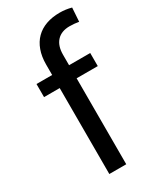

<svg xmlns="http://www.w3.org/2000/svg" viewBox="-194 -824 737 887"><g transform="rotate(-30 174.5 -380.0)"><path d="M112.8 0V-458.5H29.3V-528.3H112.8V-584Q112.8 -626.5 124.8 -659.4Q136.7 -692.4 159.2 -714.8Q181.6 -737.3 213.9 -748.8Q246.1 -760.3 286.6 -760.3Q317.9 -760.3 348.6 -752L343.8 -678.7Q333.5 -680.7 320.6 -681.9Q307.6 -683.1 294.9 -683.1Q251 -683.1 227.1 -657.5Q203.1 -631.8 203.1 -584V-528.3H315.9V-458.5H203.1V0Z"/></g></svg>

Font: RobotoDraft
Style: Regular
Weight: 400
Designer: Google
Foundry: Google
Version: Version 2.000988-w1; 2014